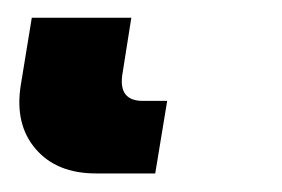

<svg xmlns="http://www.w3.org/2000/svg" viewBox="-20 38 311 212"><path d="M85.9 229.5Q42.5 229.5 19.3 202.4Q-3.9 175.3 2.9 132.3L15.1 57.6H125L115.2 119.6Q110.4 149.4 137.7 149.4H164.6L151.4 229.5Z"/></svg>

Font: Inter Display
Style: Bold Italic
Weight: 700
Italic angle: -9.39999°
Designer: Rasmus Andersson
Foundry: rsms
Version: Version 4.000;git-a52131595